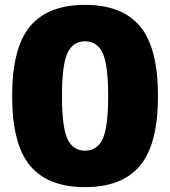

<svg xmlns="http://www.w3.org/2000/svg" viewBox="-20 -760 700 790"><path d="M556 -78Q482 10 330 10Q178 10 104 -78Q30 -166 30 -365Q30 -564 104 -652Q178 -740 330 -740Q482 -740 556 -652Q630 -564 630 -365Q630 -166 556 -78ZM257.5 -188.5Q280 -140 330 -140Q380 -140 402.5 -188.5Q425 -237 425 -365Q425 -493 402.5 -541.5Q380 -590 330 -590Q280 -590 257.5 -541.5Q235 -493 235 -365Q235 -237 257.5 -188.5Z"/></svg>

Font: Mplus 1p Black
Style: Regular
Weight: 900
Version: Version 1.061